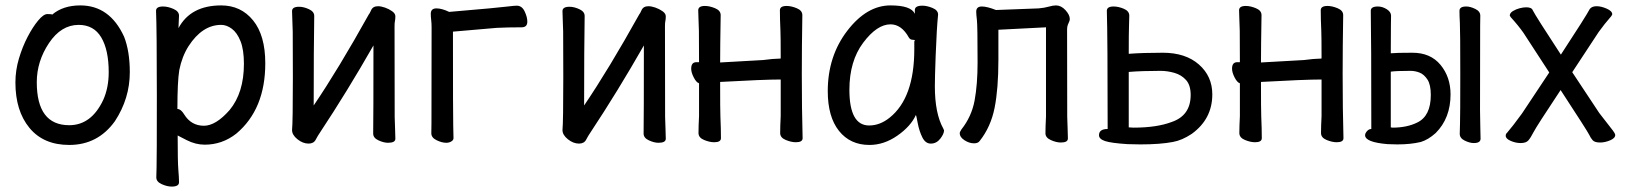

<svg xmlns="http://www.w3.org/2000/svg" viewBox="-20 -512 6040 710"><path d="M236 24Q141 24 89 -39Q37 -102 37 -207Q37 -252 50 -295.5Q63 -339 82 -375.5Q101 -412 121 -436Q141 -460 155 -460Q172 -460 173 -458Q213 -492 277 -492Q386 -492 439 -376Q460 -322 460 -245Q460 -148 405 -64Q342 24 236 24ZM236 -49Q318 -49 362 -143Q382 -188 382 -245Q382 -327 354.5 -373.5Q327 -420 271 -420Q206 -420 161 -352.5Q116 -285 116 -208Q116 -49 236 -49Z M615 178Q598 178 578 169Q558 160 558 144Q558 132 559 106Q560 80 560 -157Q560 -403 557 -472Q557 -488 583 -488Q601 -488 621.5 -479Q642 -470 642 -454Q642 -448 641 -432Q640 -420 640 -408Q685 -492 798 -492Q871 -492 916 -436.5Q961 -381 961 -278Q961 -108 854 -18Q802 23 737 23Q703 23 670 6L637 -11Q637 87 639.5 116Q642 145 642 162Q642 178 615 178ZM734 -47Q778 -47 829 -105Q882 -169 882 -276Q882 -328 869.5 -359.5Q857 -391 837.5 -405.5Q818 -420 798 -420Q728 -420 677 -341Q653 -303 643 -253Q636 -210 636 -109Q649 -109 661 -89Q687 -47 734 -47Z M1121 19Q1100 19 1080 3Q1060 -13 1060 -31Q1063 -61 1063 -225Q1063 -374 1062.5 -395Q1062 -416 1061 -438.5Q1060 -461 1060 -471Q1060 -487 1086 -487Q1103 -487 1122.5 -478Q1142 -469 1142 -453Q1140 -335 1140 -122Q1231 -256 1344 -459Q1346 -460 1352.5 -474.5Q1359 -489 1378 -489Q1389 -489 1403.5 -484Q1418 -479 1430 -470.5Q1442 -462 1442 -452Q1442 -441 1440.5 -434.5Q1439 -428 1439 -415Q1439 -100 1439.5 -79.5Q1440 -59 1441 -35Q1442 -11 1442 1Q1442 16 1415 16Q1399 16 1379.5 7Q1360 -2 1360 -18Q1361 -81 1361 -344Q1264 -174 1164 -23Q1155 -10 1147.5 4.5Q1140 19 1121 19Z M1630 16Q1614 16 1594.5 6.5Q1575 -3 1575 -19Q1575 -31 1575.5 -57Q1576 -83 1576 -411Q1576 -425 1574.5 -438Q1573 -451 1573 -461Q1573 -481 1594 -481Q1614 -481 1641 -468Q1829 -484 1858 -488Q1882 -491 1891 -491Q1910 -491 1920 -470Q1930 -449 1930 -432Q1930 -411 1909 -411Q1857 -411 1817 -409L1655 -395Q1655 -76 1656 -47Q1657 -18 1657 -1Q1657 6 1649 11Q1641 16 1630 16Z M2121 19Q2100 19 2080 3Q2060 -13 2060 -31Q2063 -61 2063 -225Q2063 -374 2062.5 -395Q2062 -416 2061 -438.5Q2060 -461 2060 -471Q2060 -487 2086 -487Q2103 -487 2122.5 -478Q2142 -469 2142 -453Q2140 -335 2140 -122Q2231 -256 2344 -459Q2346 -460 2352.5 -474.5Q2359 -489 2378 -489Q2389 -489 2403.5 -484Q2418 -479 2430 -470.5Q2442 -462 2442 -452Q2442 -441 2440.5 -434.5Q2439 -428 2439 -415Q2439 -100 2439.5 -79.5Q2440 -59 2441 -35Q2442 -11 2442 1Q2442 16 2415 16Q2399 16 2379.5 7Q2360 -2 2360 -18Q2361 -81 2361 -344Q2264 -174 2164 -23Q2155 -10 2147.5 4.5Q2140 19 2121 19Z M2621 14Q2604 14 2583.5 5.5Q2563 -3 2563 -20Q2563 -45 2565 -83V-204Q2555 -207 2545.5 -225.5Q2536 -244 2536 -258Q2536 -282 2555 -282H2565Q2565 -377 2564.5 -398Q2564 -419 2563 -441.5Q2562 -464 2562 -474Q2562 -490 2587 -490Q2604 -490 2624.5 -481.5Q2645 -473 2645 -456Q2643 -338 2643 -281L2802 -290Q2841 -295 2857 -295Q2867 -295 2867 -296Q2867 -378 2866 -398Q2864 -442 2864 -474Q2864 -490 2889 -490Q2906 -490 2926.5 -481.5Q2947 -473 2947 -456Q2945 -338 2945 -238Q2945 -109 2948 -1Q2948 14 2923 14Q2906 14 2885.5 5.5Q2865 -3 2865 -20Q2865 -45 2867 -83V-218Q2804 -218 2643 -209Q2643 -102 2644 -81Q2646 -36 2646 -1Q2646 14 2621 14Z M3195 24Q3124 24 3082.5 -28Q3041 -80 3041 -175Q3041 -304 3113 -398Q3185 -492 3273 -492Q3349 -492 3363 -461V-475Q3363 -491 3391 -491Q3408 -491 3428.5 -482.5Q3449 -474 3449 -458Q3444 -411 3440 -306Q3437 -225 3437 -193Q3437 -93 3468 -37L3471 -30Q3471 -17 3457 1Q3443 19 3422 19Q3402 19 3390.5 -4.5Q3379 -28 3373.5 -57.5Q3368 -87 3367 -87Q3348 -45 3298.5 -10.5Q3249 24 3195 24ZM3194 -48Q3234 -48 3270 -77Q3361 -150 3361 -330V-359Q3363 -361 3363 -362Q3363 -365 3354.5 -365Q3346 -365 3341 -373Q3314 -422 3273 -422Q3223 -422 3172 -354Q3121 -286 3121 -180Q3121 -48 3194 -48Z M3582 18Q3564 18 3546.5 6.5Q3529 -5 3529 -19Q3529 -24 3535 -33Q3573 -81 3584 -140.5Q3595 -200 3595 -281Q3595 -417 3592.5 -438Q3590 -459 3590 -469Q3590 -488 3611 -488Q3630 -488 3663 -475L3821 -481Q3843 -483 3858.5 -487.5Q3874 -492 3885 -492Q3904 -492 3920 -474.5Q3936 -457 3936 -442Q3936 -435 3931 -425.5Q3926 -416 3926 -402Q3926 -101 3926.5 -80.5Q3927 -60 3928 -36Q3929 -12 3929 0Q3929 15 3903 15Q3886 15 3866 6Q3846 -3 3846 -19Q3846 -43 3848 -81V-411L3672 -402V-291Q3672 -184 3658 -113.5Q3644 -43 3603 9Q3597 18 3582 18Z M4197 22 4149 21Q4088 17 4066 9.5Q4044 2 4044 -12Q4044 -35 4076 -35Q4076 -375 4073 -472Q4073 -488 4098 -488Q4116 -488 4136 -479.5Q4156 -471 4156 -454Q4156 -442 4155 -417.5Q4154 -393 4154 -313Q4205 -317 4280 -317Q4364 -317 4413.5 -273.5Q4463 -230 4463 -163Q4463 -72 4387 -17Q4351 7 4317 13Q4270 22 4197 22ZM4172 -40Q4258 -40 4313 -61Q4383 -85 4383 -161Q4383 -197 4366 -216Q4349 -235 4323 -242.5Q4297 -250 4271 -250Q4202 -250 4154 -246V-41Z M4621 14Q4604 14 4583.5 5.5Q4563 -3 4563 -20Q4563 -45 4565 -83V-204Q4555 -207 4545.5 -225.5Q4536 -244 4536 -258Q4536 -282 4555 -282H4565Q4565 -377 4564.5 -398Q4564 -419 4563 -441.5Q4562 -464 4562 -474Q4562 -490 4587 -490Q4604 -490 4624.5 -481.5Q4645 -473 4645 -456Q4643 -338 4643 -281L4802 -290Q4841 -295 4857 -295Q4867 -295 4867 -296Q4867 -378 4866 -398Q4864 -442 4864 -474Q4864 -490 4889 -490Q4906 -490 4926.5 -481.5Q4947 -473 4947 -456Q4945 -338 4945 -238Q4945 -109 4948 -1Q4948 14 4923 14Q4906 14 4885.5 5.5Q4865 -3 4865 -20Q4865 -45 4867 -83V-218Q4804 -218 4643 -209Q4643 -102 4644 -81Q4646 -36 4646 -1Q4646 14 4621 14Z M5147 22 5111 21Q5028 14 5028 -12Q5028 -19 5035 -27Q5042 -35 5051 -35Q5051 -375 5049 -472Q5049 -488 5075 -488Q5092 -488 5108 -478Q5124 -468 5124 -454Q5124 -442 5123.5 -417.5Q5123 -393 5123 -315Q5143 -317 5203 -317Q5270 -317 5307 -272Q5344 -227 5344 -163Q5344 -75 5289 -20Q5261 5 5234 13Q5197 22 5147 22ZM5129 -40Q5183 -40 5221 -59Q5271 -83 5271 -161Q5271 -199 5258.5 -218Q5246 -237 5229.5 -243.5Q5213 -250 5196 -250Q5142 -250 5123 -247V-41ZM5430 17Q5415 17 5396.5 8Q5378 -1 5378 -17Q5378 -29 5379 -55Q5380 -81 5380 -240Q5380 -398 5378.5 -426.5Q5377 -455 5377 -472Q5377 -488 5402 -488Q5417 -488 5435.5 -479Q5454 -470 5454 -454Q5454 -442 5453.5 -416.5Q5453 -391 5453 -105Q5453 -74 5454 -45Q5455 -16 5455 1Q5455 17 5430 17Z M5603 17Q5585 17 5566.5 9Q5548 1 5548 -10Q5548 -17 5553 -21Q5573 -44 5608 -92L5709 -244L5614 -390Q5596 -416 5567 -448L5563 -454Q5563 -464 5574.5 -471Q5586 -478 5599.5 -481.5Q5613 -485 5624 -485Q5644 -485 5648 -474Q5659 -452 5752 -310Q5845 -452 5859 -479Q5867 -489 5884 -489Q5901 -489 5921.5 -480Q5942 -471 5942 -459L5939 -453Q5912 -422 5892 -394L5794 -245L5894 -94Q5905 -79 5936 -40Q5953 -19 5953 -13Q5953 -1 5934 7Q5915 15 5897 15Q5877 15 5869.5 6.5Q5862 -2 5856.5 -14Q5851 -26 5751 -179Q5662 -45 5651 -23.5Q5640 -2 5631.5 7.5Q5623 17 5603 17Z"/></svg>

Font: LXGW WenKai Mono TC
Style: Bold
Weight: 700
Designer: LXGW / Fontworks Inc.
Foundry: LXGW / Fontworks Inc.
Version: Version 1.330